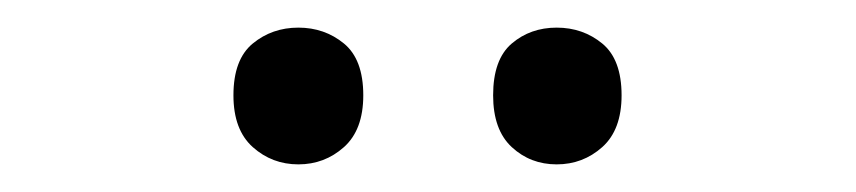

<svg xmlns="http://www.w3.org/2000/svg" viewBox="-20 -750 620 139"><path d="M149 -681Q149 -707 163 -718.5Q177 -730 196 -730Q215 -730 229 -718.5Q243 -707 243 -681Q243 -656 229 -643.5Q215 -631 196 -631Q177 -631 163 -643.5Q149 -656 149 -681ZM337 -681Q337 -707 350.5 -718.5Q364 -730 383 -730Q402 -730 416 -718.5Q430 -707 430 -681Q430 -656 416 -643.5Q402 -631 383 -631Q364 -631 350.5 -643.5Q337 -656 337 -681Z"/></svg>

Font: Noto Sans Saurashtra
Style: Regular
Weight: 400
Designer: Monotype Design Team
Foundry: Monotype Imaging Inc.
Version: Version 2.001; ttfautohint (v1.8.4.7-5d5b)